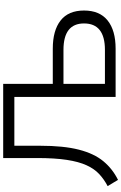

<svg xmlns="http://www.w3.org/2000/svg" viewBox="202 -947 760 1204"><g transform="rotate(-90 582.0 -345.0)"><path d="M56 15 17 -50Q59 -72 92 -102.5Q125 -133 147.5 -182Q170 -231 181.5 -306.5Q193 -382 193 -493V-705H658V-394H879Q993 -394 1055.5 -345Q1118 -296 1118 -198Q1118 -100 1055.5 -50Q993 0 879 0H576V-635H270V-472Q270 -326 245.5 -230.5Q221 -135 173 -77Q125 -19 56 15ZM658 -67H871Q1037 -67 1037 -198Q1037 -327 871 -327H658Z"/></g></svg>

Font: Mulish
Style: Regular
Weight: 400
Designer: Vernon Adams
Foundry: Vernon Adams
Version: Version 3.603; ttfautohint (v1.8.3)